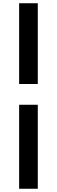

<svg xmlns="http://www.w3.org/2000/svg" viewBox="-20 -878 351 1184"><path d="M98 -858H213V-360H98ZM98 -232H213V286H98Z"/></svg>

Font: Merged Yaku Han JP Black
Style: Regular
Weight: 900
Designer: Ryoko NISHIZUKA 西塚涼子 (kana, bopomofo & ideographs); Paul D. Hunt (Latin, Greek & Cyrillic); Sandoll Communications 산돌커뮤니
Foundry: Adobe
Version: Version 2.004